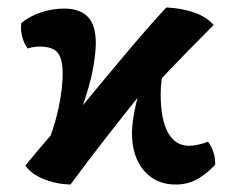

<svg xmlns="http://www.w3.org/2000/svg" viewBox="-20 -486 639 515"><path d="M169 9Q131 8 97.5 -5.5Q64 -19 48 -42Q79 -80 112 -118Q145 -156 179 -195L200 -201Q261 -275 319.5 -344.5Q378 -414 426 -466Q469 -464 502 -452Q535 -440 553 -419Q518 -384 478 -343Q438 -302 395 -256L370 -250Q321 -189 268.5 -122Q216 -55 169 9ZM99 -81Q124 -136 136.5 -193.5Q149 -251 148 -294Q147 -331 133.5 -346Q120 -361 87 -361Q79 -361 71.5 -360Q64 -359 54 -356Q44 -370 39.5 -387.5Q35 -405 37 -424Q58 -442 89 -452.5Q120 -463 152 -463Q194 -463 215.5 -441Q237 -419 237 -370Q237 -345 229.5 -302Q222 -259 198 -191ZM451 9Q398 9 366 -28.5Q334 -66 334 -129Q334 -148 338.5 -175.5Q343 -203 352 -235L420 -296Q415 -283 413 -267.5Q411 -252 411 -233Q411 -166 430.5 -130.5Q450 -95 487 -95Q498 -95 512 -98Q526 -101 538 -106Q547 -94 552.5 -77.5Q558 -61 557 -44Q536 -21 510 -6Q484 9 451 9Z"/></svg>

Font: Vollkorn SemiBold
Style: Regular
Weight: 600
Designer: Friedrich Althausen
Foundry: Friedrich Althausen
Version: Version 5.000